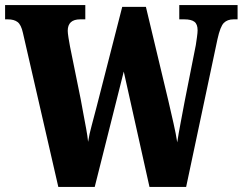

<svg xmlns="http://www.w3.org/2000/svg" viewBox="-25 -734 953 754"><path d="M65 -605Q58 -637 44 -647.5Q30 -658 6 -658H-5V-714H310V-658H290Q241 -658 241 -613Q241 -605 244 -585.5Q247 -566 250 -551L292 -344Q296 -321 302 -289.5Q308 -258 313.5 -228Q319 -198 321 -177Q326 -209 335 -241Q344 -273 354 -313L455 -707H548L636 -339Q647 -291 656.5 -249.5Q666 -208 671 -175Q676 -208 684 -250Q692 -292 700 -335L744 -557Q746 -570 748.5 -588Q751 -606 751 -615Q751 -639 738.5 -648.5Q726 -658 699 -658H679V-714H908V-658H892Q868 -658 854 -644Q840 -630 829 -580L706 0H562L461 -453L347 0H204Z"/></svg>

Font: Noto Serif Armenian ExtraCondensed Black
Style: Regular
Weight: 900
Width: 2
Designer: Monotype Design Team
Foundry: Monotype Imaging Inc.
Version: Version 2.008; ttfautohint (v1.8.4.7-5d5b)